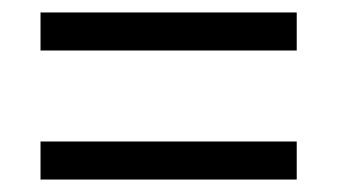

<svg xmlns="http://www.w3.org/2000/svg" viewBox="-20 -458 540 308"><path d="M45 -438V-377H456V-438ZM45 -231V-170H456V-231Z"/></svg>

Font: Inconsolatazi4
Style: Regular
Weight: 400
Designer: Raph Levien, Kirill Tkachev
Foundry: Cyreal
Version: Version 1.013